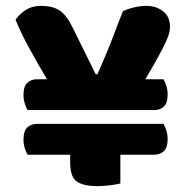

<svg xmlns="http://www.w3.org/2000/svg" viewBox="-20 -629 637 654"><path d="M74 -254Q69 -262 64.5 -276Q60 -290 60 -305Q60 -335 73 -347Q86 -359 106 -359H140Q108 -413 79 -466Q50 -519 33 -562Q45 -580 67 -594.5Q89 -609 120 -609Q158 -609 182 -594Q206 -579 227 -536L306 -376H312Q325 -406 335.5 -430.5Q346 -455 355.5 -479Q365 -503 375 -530Q385 -557 399 -591Q416 -599 437.5 -604Q459 -609 479 -609Q511 -609 535 -591Q559 -573 559 -538Q559 -529 556.5 -517.5Q554 -506 545 -486.5Q536 -467 519.5 -436.5Q503 -406 475 -359H537Q542 -350 546.5 -337Q551 -324 551 -307Q551 -278 538 -266Q525 -254 505 -254ZM74 -102Q69 -110 64.5 -124Q60 -138 60 -153Q60 -183 73 -195Q86 -207 106 -207H537Q542 -198 546.5 -185Q551 -172 551 -155Q551 -126 538 -114Q525 -102 505 -102H390V-4Q379 -1 356 2Q333 5 311 5Q265 5 242 -10.5Q219 -26 219 -76V-102Z"/></svg>

Font: Baloo Cyrillic
Style: Regular
Weight: 400
Designer: Ek Type, Denis Ignatov
Foundry: Ek Type
Version: Version 1.50 July 26, 2019